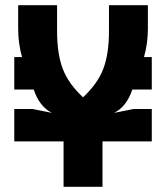

<svg xmlns="http://www.w3.org/2000/svg" viewBox="-20 -720 640 740"><path d="M565 -175V-300H495L420 -285Q468 -309 490 -375H565V-500H535Q550 -553 550 -610V-700H400V-600Q400 -512 378 -454.5Q356 -397 300 -345Q244 -397 222 -454.5Q200 -512 200 -600V-700H50V-610Q50 -552 65 -500H35V-375H110Q132 -309 180 -285L105 -300H35V-175H225V0H375V-175Z"/></svg>

Font: Millimetre
Style: Bold
Weight: 800
Designer: Jérémy Landes
Version: Version 1.0